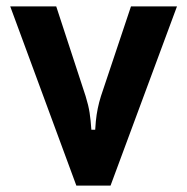

<svg xmlns="http://www.w3.org/2000/svg" viewBox="-20 -581 586 601"><path d="M219 0 12 -561H156L248 -280Q257 -251 260.5 -228Q264 -205 266 -175H278Q278 -181 280 -201.5Q282 -222 286 -241.5Q290 -261 296 -280L390 -561H534L326 0Z"/></svg>

Font: Open Sauce Sans
Style: Bold
Weight: 700
Designer: Alfredo Marco Pradil
Foundry: Creative Sauce Fz LLC
Version: Version 1.477